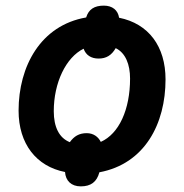

<svg xmlns="http://www.w3.org/2000/svg" viewBox="-20 -608 654 682"><path d="M46 -215C46 -97 109 -17 211 3C213 34 233 54 267 54C303 54 324 38 333 4C494 -26 568 -168 568 -326C568 -443 508 -524 403 -545C399 -572 379 -588 349 -588C315 -588 295 -575 286 -546C124 -518 46 -372 46 -215ZM171 -213C171 -314 214 -404 277 -435C285 -412 304 -400 330 -400C357 -400 376 -411 391 -437C426 -420 442 -379 442 -329C442 -219 403 -133 338 -104C329 -122 312 -135 288 -135C261 -135 243 -124 228 -103C190 -118 171 -157 171 -213Z"/></svg>

Font: Noto Sans SemiBold
Style: Italic
Weight: 600
Italic angle: -12°
Designer: Monotype Design Team
Foundry: Monotype Imaging Inc.
Version: Version 2.013